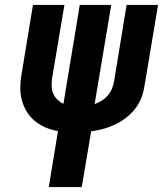

<svg xmlns="http://www.w3.org/2000/svg" viewBox="-20 -755 658 775"><path d="M177 0 214 -226Q189 -230 165 -240Q141 -250 121.5 -266Q102 -282 88.5 -303.5Q75 -325 68.5 -349.5Q62 -374 62 -401Q62 -428 67 -455L113 -735H240L190 -438Q188 -422 188.5 -406.5Q189 -391 195 -377Q201 -363 212 -352.5Q223 -342 236 -336L302 -735H429L362 -335Q377 -340 390.5 -348.5Q404 -357 414.5 -369Q425 -381 431 -395Q437 -409 440 -424Q440 -424 440 -424Q440 -424 440 -424L491 -735H618L563 -407Q559 -382 550 -359Q541 -336 525 -315.5Q509 -295 488 -279Q467 -263 443.5 -252Q420 -241 396 -234.5Q372 -228 348 -225L310 0Z"/></svg>

Font: Iosevka Curly XBdExObl
Style: Regular
Weight: 800
Width: 7
Italic angle: -9°
Monospace: yes
Designer: Belleve Invis
Foundry: Belleve Invis
Version: Version 11.1.0; ttfautohint (v1.8.3)